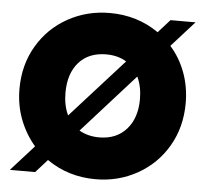

<svg xmlns="http://www.w3.org/2000/svg" viewBox="-52 -771 890 832"><g transform="rotate(5 393.5 -354.5)"><path d="M666 -597Q708 -550 731 -488Q754 -426 754 -355Q754 -251 706 -168.5Q658 -86 575 -39.5Q492 7 393 7Q274 7 181 -58L130 -1H20L120 -112Q78 -161 54.5 -222.5Q31 -284 31 -355Q31 -459 79.5 -541.5Q128 -624 211 -670Q294 -716 393 -716Q513 -716 606 -651L657 -708H766ZM231 -355Q231 -300 251 -258L481 -513Q444 -536 393 -536Q317 -536 274 -487.5Q231 -439 231 -355ZM555 -355Q555 -410 535 -452L306 -197Q344 -175 393 -175Q468 -175 511.5 -224Q555 -273 555 -355Z"/></g></svg>

Font: Fz Poppins ExtBd
Style: Regular
Weight: 800
Designer: Ninad Kale (Devanagari), Jonny Pinhorn (Latin)
Foundry: Indian Type Foundry
Version: Vit hóa bi Vntype.Com & FontZin.Com